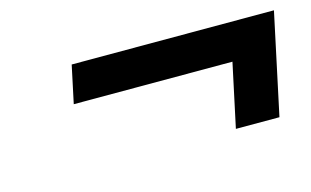

<svg xmlns="http://www.w3.org/2000/svg" viewBox="-46 -515 752 464"><g transform="rotate(-15 330.0 -282.5)"><path d="M606 -156 660 -409H154L134 -315H531L497 -156Z"/></g></svg>

Font: LT Wave Text Medium Italic
Style: Regular
Weight: 500
Designer: Daniel Lyons
Version: Version 2.5 (Glyphs App)